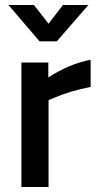

<svg xmlns="http://www.w3.org/2000/svg" viewBox="-20 -751 401 771"><path d="M66 0V-500H174V-440Q259 -495 344 -511V-402Q258 -385 197 -358L175 -349V0ZM139 -585 14 -731H116L175 -656L233 -731H335L208 -585Z"/></svg>

Font: Titillium Web[RUS by Daymarius]
Style: Regular
Weight: 600
Designer: Cyrillization by Daymarius
Foundry: Cyrillization by Daymarius
Version: Version 1.002 September 11, 2018